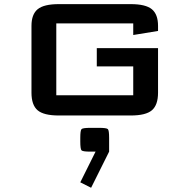

<svg xmlns="http://www.w3.org/2000/svg" viewBox="-20 -557 902 926"><path d="M506.3 174.3 419.4 348.6 367.2 322.3 440.9 174.3H416Q379.4 174.3 373.3 168.2Q367.2 162.1 367.2 125.5V108.4Q367.2 71.8 373.3 65.7Q379.4 59.6 416 59.6H457.5Q494.1 59.6 500.2 65.7Q506.3 71.8 506.3 108.4ZM742.2 -324.7V-109.9Q742.2 -50.8 712.9 -25.4Q683.6 0 610.4 0H263.7Q190.4 0 161.1 -25.4Q131.8 -50.8 131.8 -109.9V-432.1Q131.8 -487.8 161.6 -512.5Q191.4 -537.1 263.7 -537.1H610.4Q682.6 -537.1 712.4 -512.5Q742.2 -487.8 742.2 -432.1V-407.7L622.6 -388.2V-444.3H251.5V-97.7H622.6V-236.8H446.8V-324.7Z"/></svg>

Font: Squarish Sans CT
Style: RegularSC
Weight: 400
Version: Version 0.9